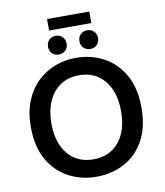

<svg xmlns="http://www.w3.org/2000/svg" viewBox="-102 -1052 989 1150"><g transform="rotate(-10 392.0 -477.0)"><path d="M392 14Q300 14 223.5 -26.5Q147 -67 101 -147.5Q55 -228 55 -347Q55 -436 82 -503.5Q109 -571 156 -616.5Q203 -662 263.5 -685.5Q324 -709 392 -709Q484 -709 560.5 -668Q637 -627 682.5 -546.5Q728 -466 728 -347Q728 -228 683 -147.5Q638 -67 561.5 -26.5Q485 14 392 14ZM392 -92Q491 -92 547.5 -161Q604 -230 604 -347Q604 -464 547.5 -533.5Q491 -603 392 -603Q326 -603 278.5 -571Q231 -539 205.5 -481.5Q180 -424 180 -347Q180 -230 236.5 -161Q293 -92 392 -92ZM263 -898V-968H520V-898ZM296 -746Q272 -746 256 -761.5Q240 -777 240 -803Q240 -829 256 -844.5Q272 -860 296 -860Q320 -860 336.5 -844.5Q353 -829 353 -803Q353 -777 336.5 -761.5Q320 -746 296 -746ZM488 -746Q464 -746 447.5 -761.5Q431 -777 431 -803Q431 -829 447.5 -844.5Q464 -860 488 -860Q511 -860 527.5 -844.5Q544 -829 544 -803Q544 -777 527.5 -761.5Q511 -746 488 -746Z"/></g></svg>

Font: Ubuntu Sans SemiBold
Style: Regular
Weight: 600
Designer: Dalton Maag Ltd
Foundry: Dalton Maag Ltd
Version: Version 1.006; ttfautohint (v1.8.4.7-5d5b)